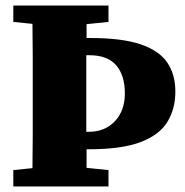

<svg xmlns="http://www.w3.org/2000/svg" viewBox="-20 -672 666 692"><path d="M98 -310V-342Q98 -403 98 -464Q98 -525 97 -586L28 -593V-652H371V-593L292 -585Q292 -573 292 -560.5Q292 -548 292 -535H306Q419 -535 486 -512.5Q553 -490 582.5 -447Q612 -404 612 -342Q612 -280 583.5 -233Q555 -186 487 -160Q419 -134 300 -134H292Q292 -118 292 -101Q292 -84 292 -67L371 -59V0H28V-59L97 -66Q98 -126 98 -187.5Q98 -249 98 -310ZM291 -311Q291 -283 291 -254.5Q291 -226 291 -197H300Q358 -197 394 -235Q430 -273 430 -335Q430 -401 398.5 -437Q367 -473 302 -473H291Q291 -441 291 -408Q291 -375 291 -342Z"/></svg>

Font: Source Serif Pro Black
Style: Regular
Weight: 900
Designer: Frank Grießhammer
Foundry: Adobe Systems Incorporated
Version: Version 3.001;hotconv 1.0.111;makeotfexe 2.5.65597